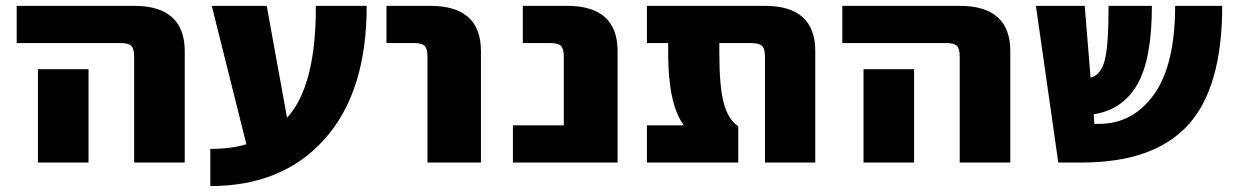

<svg xmlns="http://www.w3.org/2000/svg" viewBox="-20 -544 4146 645"><path d="M36.1 -399.4V-524.4H429.7Q600.6 -524.4 600.6 -372.1V2H430.7V-353.5Q430.7 -380.9 420.9 -390.1Q411.1 -399.4 384.8 -399.4ZM277.3 -311.5V-163.1V2H107.4V-163.1V-311.5Z M944.3 -148.4Q1042 -254.9 1041 -524.4H1211.9Q1211.9 -235.4 1070.8 -77.1Q929.7 81.1 686.5 81.1V-43.9Q758.8 -43.9 807.6 -59.6L691.4 -524.4H876Z M1278.3 -399.4V-524.4H1424.8Q1595.7 -524.4 1595.7 -372.1V2H1416V-353.5Q1416 -380.9 1406.2 -390.1Q1396.5 -399.4 1369.1 -399.4Z M1703.1 2V-123H1874V-353.5Q1874 -380.9 1864.3 -390.1Q1854.5 -399.4 1827.1 -399.4H1736.3V-524.4H1884.8Q2054.7 -524.4 2054.7 -372.1V2Z M2718.8 2H2549.8V-353.5Q2549.8 -380.9 2539.6 -390.1Q2529.3 -399.4 2502 -399.4H2396.5V-366.2Q2396.5 -252 2411.6 -196.8Q2426.8 -141.6 2460 -120.1V2H2153.3V-123H2277.3Q2224.6 -193.4 2224.6 -366.2V-399.4H2153.3V-524.4H2548.8Q2718.8 -524.4 2718.8 -372.1Z M2809.6 -399.4V-524.4H3203.1Q3374 -524.4 3374 -372.1V2H3204.1V-353.5Q3204.1 -380.9 3194.3 -390.1Q3184.6 -399.4 3158.2 -399.4ZM3050.8 -311.5V-163.1V2H2880.9V-163.1V-311.5Z M3535.2 2 3460 -524.4H3624L3643.6 -283.2Q3676.8 -291 3690.4 -338.4Q3704.1 -385.7 3704.1 -524.4H3849.6Q3849.6 -344.7 3800.3 -259.8Q3751 -174.8 3654.3 -160.2L3656.2 -127.9H3671.9Q3786.1 -127.9 3856.9 -227.1Q3927.7 -326.2 3927.7 -524.4H4085.9Q4085.9 -249 3970.7 -123.5Q3855.5 2 3613.3 2Z"/></svg>

Font: Gen Shin Gothic Heavy
Style: Bold
Weight: 900
Designer: [Source Han Sans]
Ryoko NISHIZUKA  (kana & ideographs); Paul D. Hunt (Latin, Greek & Cyrillic); Wenlong ZHANG  (bopomofo
Version: Version 1.002.20150607